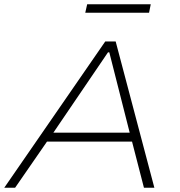

<svg xmlns="http://www.w3.org/2000/svg" viewBox="-29 -883 845 903"><path d="M-9 0 466 -688H515L697 0H648L592 -217H192L42 0ZM222 -259H581L485 -637H479ZM372 -823 381 -863H680L672 -823Z"/></svg>

Font: Saira Expanded ExtraLight
Style: Italic
Weight: 250
Width: 7
Italic angle: -12°
Designer: Hector Gatti with collaboration of the Omnibus-Type team
Foundry: Omnibus-Type
Version: Version 1.101